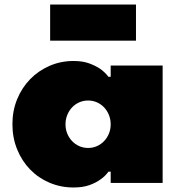

<svg xmlns="http://www.w3.org/2000/svg" viewBox="-20 -810 825 850"><path d="M35 -260Q35 -320 56 -371Q77 -422 113.5 -459.5Q150 -497 199.5 -518.5Q249 -540 305 -540Q347 -540 376 -529Q405 -518 424 -505Q446 -489 460 -470H470V-520H700V0H470V-50H460Q446 -30 424 -15Q405 -1 376 9.5Q347 20 305 20Q249 20 199.5 -1Q150 -22 113.5 -59.5Q77 -97 56 -148.5Q35 -200 35 -260ZM370 -365Q349 -365 331 -357Q313 -349 299.5 -335Q286 -321 278 -301.5Q270 -282 270 -260Q270 -237 278 -218Q286 -199 299.5 -185Q313 -171 331 -163Q349 -155 370 -155Q391 -155 409 -163Q427 -171 440.5 -185Q454 -199 462 -218Q470 -237 470 -260Q470 -282 462 -301.5Q454 -321 440.5 -335Q427 -349 409 -357Q391 -365 370 -365ZM582 -790V-630H202V-790Z"/></svg>

Font: Imperial One
Style: Regular
Weight: 400
Designer: Jovanny Lemonad
Foundry: Jovanny Lemonad
Version: Version 1.000